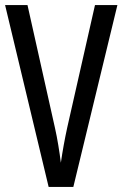

<svg xmlns="http://www.w3.org/2000/svg" viewBox="-20 -734 481 754"><path d="M441 -714 268 0H171L0 -714H88L196 -231Q203 -200 209 -163.5Q215 -127 219 -95Q229 -164 244 -233L353 -714Z"/></svg>

Font: Noto Sans ExtraCondensed
Style: Regular
Weight: 400
Width: 2
Designer: Monotype Design Team
Foundry: Monotype Imaging Inc.
Version: Version 2.013; ttfautohint (v1.8.4.7-5d5b)